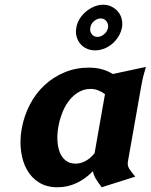

<svg xmlns="http://www.w3.org/2000/svg" viewBox="-20 -781 637 812"><path d="M521 -98Q518 -81 526.5 -67.5Q535 -54 552 -34L410 11Q395 -9 385.5 -24.5Q376 -40 373 -57Q342 -25 304 -7Q266 11 223 11Q178 11 145.5 -9Q113 -29 94 -63Q75 -97 69 -142Q63 -187 72 -238Q82 -292 106.5 -339Q131 -386 168 -420.5Q205 -455 253 -475Q301 -495 356 -495Q414 -495 457 -468L597 -498Q591 -478 586.5 -460.5Q582 -443 577 -415ZM299 -89Q322 -89 342.5 -100.5Q363 -112 380 -133L424 -383Q410 -393 395 -399Q380 -405 363 -405Q337 -405 314.5 -392.5Q292 -380 274.5 -358.5Q257 -337 245 -308Q233 -279 227 -246Q221 -213 223 -184Q225 -155 234 -134Q243 -113 259.5 -101Q276 -89 299 -89ZM303 -665Q306 -684 317 -701.5Q328 -719 343.5 -732Q359 -745 378 -753Q397 -761 416 -761Q436 -761 452 -753Q468 -745 479 -732Q490 -719 494.5 -701.5Q499 -684 496 -665Q492 -645 481.5 -627.5Q471 -610 455.5 -596.5Q440 -583 421 -575.5Q402 -568 382 -568Q363 -568 346.5 -575.5Q330 -583 319 -596.5Q308 -610 303.5 -627.5Q299 -645 303 -665ZM362 -664Q359 -648 368 -636.5Q377 -625 392 -625Q407 -625 420.5 -636.5Q434 -648 437 -664Q439 -680 430 -691.5Q421 -703 406 -703Q391 -703 377.5 -691.5Q364 -680 362 -664Z"/></svg>

Font: LT Museum
Style: Bold Italic
Weight: 700
Designer: Daniel Lyons
Foundry: LyonsType
Version: Version 1.011